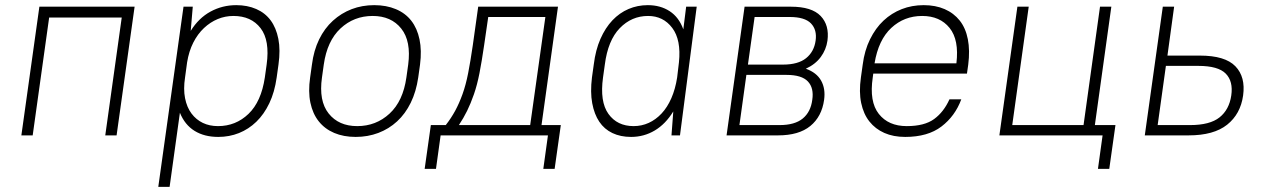

<svg xmlns="http://www.w3.org/2000/svg" viewBox="-20 -526 4905 746"><path d="M453 -458H171L107 0H63L133 -500H503L433 0H389Z M828 6Q774 6 736 -17.5Q698 -41 679 -88L639 200H595L693 -500H729L721 -406Q752 -456 798 -481Q844 -506 898 -506Q941 -506 975.5 -491Q1010 -476 1031.5 -447Q1053 -418 1061.5 -375Q1070 -332 1062 -275L1055 -225Q1047 -168 1026.5 -125Q1006 -82 976 -53Q946 -24 908.5 -9Q871 6 828 6ZM827 -36Q896 -36 945.5 -83.5Q995 -131 1009 -225L1016 -275Q1029 -369 992.5 -416.5Q956 -464 887 -464Q855 -464 826 -452Q797 -440 772.5 -417Q748 -394 731 -360.5Q714 -327 707 -284L699 -225Q692 -180 699 -144.5Q706 -109 724 -85Q742 -61 768 -48.5Q794 -36 827 -36Z M1362 6Q1315 6 1278.5 -9.5Q1242 -25 1218.5 -54.5Q1195 -84 1186 -127Q1177 -170 1185 -225L1192 -275Q1199 -330 1220 -373Q1241 -416 1273.5 -445.5Q1306 -475 1346.5 -490.5Q1387 -506 1434 -506Q1481 -506 1518 -490.5Q1555 -475 1578 -445.5Q1601 -416 1610 -373Q1619 -330 1612 -275L1605 -225Q1597 -170 1576 -127Q1555 -84 1523 -54.5Q1491 -25 1450 -9.5Q1409 6 1362 6ZM1368 -36Q1441 -36 1493.5 -84.5Q1546 -133 1559 -225L1566 -275Q1578 -366 1539 -415Q1500 -464 1428 -464Q1355 -464 1303 -415.5Q1251 -367 1238 -275L1231 -225Q1218 -134 1257 -85Q1296 -36 1368 -36Z M2109 0H1692L1674 130H1630L1654 -40H1712Q1733 -67 1748.5 -95.5Q1764 -124 1777 -160Q1790 -196 1799 -242Q1808 -288 1817 -350L1838 -500H2148L2084 -40H2159L2135 130H2091ZM1861 -350Q1852 -288 1843 -242Q1834 -196 1821.5 -160Q1809 -124 1795 -95.5Q1781 -67 1763 -40H2040L2099 -460H1877Z M2432 6Q2391 6 2359.5 -9Q2328 -24 2308.5 -53Q2289 -82 2281 -125Q2273 -168 2280 -225L2287 -275Q2294 -332 2313 -375Q2332 -418 2359.5 -447Q2387 -476 2422 -491Q2457 -506 2497 -506Q2546 -506 2582 -482.5Q2618 -459 2635 -412L2646 -500H2687L2622 0H2589L2596 -93Q2566 -44 2524 -19Q2482 6 2432 6ZM2442 -36Q2473 -36 2500.5 -48.5Q2528 -61 2550.5 -85Q2573 -109 2588.5 -144.5Q2604 -180 2611 -225L2618 -284Q2627 -371 2592 -417.5Q2557 -464 2498 -464Q2434 -464 2388 -416.5Q2342 -369 2330 -275L2323 -225Q2310 -131 2344 -83.5Q2378 -36 2442 -36Z M2873 -500H3053Q3134 -500 3168.5 -464Q3203 -428 3195 -368Q3190 -333 3169 -304.5Q3148 -276 3111 -259Q3153 -244 3170.5 -212.5Q3188 -181 3182 -138Q3173 -73 3128.5 -36.5Q3084 0 3003 0H2803ZM2880 -235 2853 -40H3009Q3068 -40 3099 -65.5Q3130 -91 3136 -138Q3143 -184 3119 -209.5Q3095 -235 3036 -235ZM2912 -460 2886 -275H3022Q3081 -275 3112 -300Q3143 -325 3149 -368Q3155 -410 3131 -435Q3107 -460 3048 -460Z M3497 6Q3451 6 3416 -9.5Q3381 -25 3358 -54Q3335 -83 3326 -126Q3317 -169 3325 -225L3332 -275Q3339 -330 3360.5 -373.5Q3382 -417 3413 -446Q3444 -475 3483.5 -490.5Q3523 -506 3569 -506Q3615 -506 3650.5 -490.5Q3686 -475 3709 -446Q3732 -417 3740.5 -373.5Q3749 -330 3742 -275L3737 -240H3373L3371 -225Q3357 -131 3394.5 -83.5Q3432 -36 3503 -36Q3572 -36 3609.5 -63.5Q3647 -91 3669 -140H3715Q3691 -75 3638 -34.5Q3585 6 3497 6ZM3563 -464Q3493 -464 3443 -417.5Q3393 -371 3378 -280H3696Q3707 -371 3669.5 -417.5Q3632 -464 3563 -464Z M3933 -500H3977L3913 -40H4190L4254 -500H4298L4234 -40H4314L4290 130H4246L4264 0H3863Z M4498 -500H4542L4516 -310H4642Q4740 -310 4780 -268.5Q4820 -227 4810 -155Q4800 -83 4748 -41.5Q4696 0 4598 0H4428ZM4510 -270 4478 -40H4604Q4681 -40 4718.5 -70Q4756 -100 4764 -155Q4772 -210 4742.5 -240Q4713 -270 4636 -270Z"/></svg>

Font: Retni Sans Light
Style: Italic
Weight: 300
Italic angle: -8°
Designer: Vitaly Kuzmin
Foundry: ParaType Ltd.
Version: Version 1.00;June 10, 2019;FontCreator 11.5.0.2425 64-bit; t